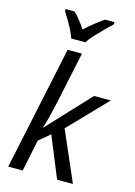

<svg xmlns="http://www.w3.org/2000/svg" viewBox="-144 -1064 799 1138"><g transform="rotate(15 255.5 -495.0)"><path d="M25 0 186 -760H274L210 -458Q193 -378 181 -334.5Q169 -291 164 -277H166L408 -536H511L289 -306L422 0H325L222 -251L154 -194L114 0ZM189 -830Q181 -856 167 -882.5Q153 -909 138.5 -933.5Q124 -958 112 -977V-990H166Q178 -980 190.5 -965.5Q203 -951 215.5 -934Q228 -917 240 -899Q269 -926 299 -949.5Q329 -973 354 -990H412V-977Q396 -962 369 -935.5Q342 -909 316 -881Q290 -853 276 -830Z"/></g></svg>

Font: Noto Sans Display
Style: Italic
Weight: 400
Italic angle: -12°
Designer: Monotype Design Team
Foundry: Monotype Imaging Inc.
Version: Version 2.003